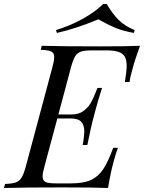

<svg xmlns="http://www.w3.org/2000/svg" viewBox="-55 -936 717 956"><path d="M0 0ZM228.5 -772 223.6 -786.1Q295.4 -808.1 357.7 -842.8Q419.9 -877.4 458.5 -916H476.6Q504.4 -867.7 536.1 -836.4Q567.9 -805.2 615.7 -786.1L611.3 -772Q557.1 -782.2 523.7 -795.7Q490.2 -809.1 449.7 -831.5L434.6 -839.8Q324.2 -793.5 228.5 -772ZM642.1 -708Q615.7 -635.7 604 -589.8Q592.8 -550.8 589.8 -527.8H566.9Q575.7 -581.5 575.7 -608.4Q575.7 -637.2 566.4 -653.6Q557.1 -669.9 535.4 -677.5Q513.7 -685.1 475.1 -685.1H401.9Q366.2 -685.1 348.4 -679.2Q330.6 -673.3 319.8 -656.5Q309.1 -639.6 298.8 -602.1L235.8 -366.2H301.8Q336.9 -366.2 359.9 -382.8Q382.8 -399.4 395.8 -421.6Q408.7 -443.8 421.9 -477.5Q429.2 -496.6 430.2 -498H453.1Q431.6 -432.1 416.5 -373.5L412.1 -356Q398.9 -309.1 379.9 -213.9H356.9L358.9 -226.6Q364.7 -264.6 364.7 -281.7Q364.7 -312.5 349.6 -329.3Q334.5 -346.2 295.9 -346.2H230.5L166 -106Q157.2 -74.7 157.2 -57.6Q157.2 -43 164.1 -35.6Q170.9 -28.3 185.1 -25.6Q199.2 -22.9 225.1 -22.9H297.9Q360.4 -22.9 397.2 -39.6Q434.1 -56.2 458.5 -92.8Q482.9 -129.4 508.8 -200.2H532.2Q522.5 -175.8 509.8 -127.9Q495.1 -74.2 482.9 0Q415 -2.9 253.9 -2.9Q62 -2.9 -35.2 0L-29.8 -20Q6.3 -21.5 23.9 -27.8Q41.5 -34.2 52.2 -51.3Q63 -68.4 73.2 -106L206.1 -602.1Q214.8 -633.8 214.8 -650.9Q214.8 -665.5 208.3 -673.1Q201.7 -680.7 187.7 -683.8Q173.8 -687 147.9 -688L152.8 -708Q251 -705.1 442.9 -705.1Q583 -705.1 642.1 -708Z"/></svg>

Font: TypoPRO Playfair Display
Style: Italic
Weight: 400
Italic angle: -14°
Designer: Claus Eggers Sørensen
Foundry: Claus Eggers Sørensen
Version: Version 1.004;PS 001.004;hotconv 1.0.70;makeotf.lib2.5.58329